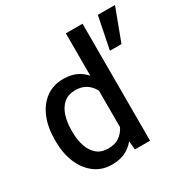

<svg xmlns="http://www.w3.org/2000/svg" viewBox="-170 -903 1046 1066"><g transform="rotate(-30 353.0 -370.0)"><path d="M249.5 9.8Q186.5 9.8 139.9 -25.1Q93.3 -60.1 67.6 -120.6Q42 -181.2 42 -258.3V-268.6Q42 -349.1 67.6 -409.9Q93.3 -470.7 139.9 -504.4Q186.5 -538.1 250.5 -538.1Q315.9 -538.1 359.6 -506.3Q403.3 -474.6 428.2 -417.2Q453.1 -359.9 460.9 -282.2V-243.2Q453.1 -167.5 428.5 -110.6Q403.8 -53.7 359.9 -22Q315.9 9.8 249.5 9.8ZM276.4 -78.1Q318.4 -78.1 345.7 -96.4Q373 -114.7 388.9 -145Q404.8 -175.3 412.6 -212.4V-312.5Q408.2 -340.8 398.2 -365.7Q388.2 -390.6 372.1 -409.7Q356 -428.7 332.5 -439.7Q309.1 -450.7 277.3 -450.7Q231.4 -450.7 203.1 -426Q174.8 -401.4 161.6 -359.9Q148.4 -318.4 148.4 -268.6V-258.3Q148.4 -208.5 161.6 -167.7Q174.8 -127 202.9 -102.5Q231 -78.1 276.4 -78.1ZM400.4 0 390.6 -106.4V-750H497.6V0ZM595.7 -750H705.6L628.4 -543.9H554.2Z"/></g></svg>

Font: Heebo Medium
Style: Regular
Weight: 500
Designer: Oded Ezer
Foundry: Ezer Type House
Version: Version 3.100